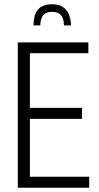

<svg xmlns="http://www.w3.org/2000/svg" viewBox="-20 -886 467 906"><path d="M64 0V-686H397V-635H121V-377H367V-325H121V-52H401V0ZM138 -766Q138 -791 144.5 -813.5Q151 -836 170 -851Q189 -866 225 -866Q260 -866 279.5 -851Q299 -836 307 -813Q315 -790 315 -766H282Q282 -777 278.5 -792.5Q275 -808 263 -819Q251 -830 226 -830Q201 -830 189 -819Q177 -808 173.5 -792.5Q170 -777 170 -766Z"/></svg>

Font: Archivo ExtraCondensed ExtraLight
Style: Regular
Weight: 250
Width: 2
Designer: Hector Gatti
Foundry: Omnibus-Type
Version: Version 2.001